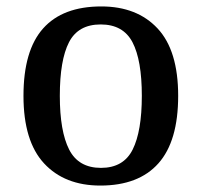

<svg xmlns="http://www.w3.org/2000/svg" viewBox="-20 -567 627 597"><path d="M292 10Q181 10 117 -59Q53 -128 53 -269Q53 -410 114 -478.5Q175 -547 295 -547Q406 -547 470 -478.5Q534 -410 534 -269Q534 -128 472.5 -59Q411 10 292 10ZM294 -45Q364 -45 392.5 -102Q421 -159 421 -269Q421 -380 392 -435.5Q363 -491 293 -491Q223 -491 194.5 -435.5Q166 -380 166 -269Q166 -159 195 -102Q224 -45 294 -45Z"/></svg>

Font: Noto Serif Hentaigana Medium
Style: Regular
Weight: 500
Designer: Kazuhiro Yamada
Foundry: nipponia
Version: Version 1.000; ttfautohint (v1.8.4.7-5d5b)